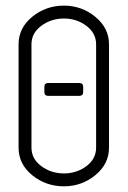

<svg xmlns="http://www.w3.org/2000/svg" viewBox="-20 -656 449 676"><path d="M205.1 -590.8Q160.2 -590.8 125.5 -565.2Q90.8 -539.6 90.8 -500V-136.2Q90.8 -96.7 125.5 -71Q160.2 -45.4 205.1 -45.4Q250 -45.4 284.2 -71Q318.4 -96.7 318.4 -136.2V-500Q318.4 -539.1 284.2 -564.9Q250 -590.8 205.1 -590.8ZM149.9 -363.8H258.8Q272.9 -363.8 272.9 -350.1V-332Q272.9 -318.4 258.8 -318.4H149.9Q136.2 -318.4 136.2 -332V-350.1Q136.2 -363.8 149.9 -363.8ZM205.1 0Q141.6 0 93.5 -39.1Q45.4 -78.1 45.4 -136.2V-500Q45.4 -557.6 93.5 -596.9Q141.6 -636.2 205.1 -636.2Q267.6 -636.2 315.7 -596.7Q363.8 -557.1 363.8 -500V-136.2Q363.8 -78.6 315.7 -39.3Q267.6 0 205.1 0Z"/></svg>

Font: GOSTRUS
Style: type A
Weight: 200
Designer: Юрий и Татьяна Кривогуз
Version: Version 01.0